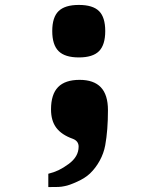

<svg xmlns="http://www.w3.org/2000/svg" viewBox="-20 -583 640 779"><path d="M259 82Q299 52.5 299 12Q299 -11 275 -20Q230 -36 208.5 -64.5Q187 -93 187 -139Q187 -200.5 215.8 -229.8Q244.5 -259 303 -259Q360.5 -259 389.2 -228.8Q418 -198.5 418 -136Q418 -54.5 407 6Q401 39 384.5 69Q368 99 345 121Q325.5 139.5 293 154.2Q260.5 169 243 172Q230 175 217 175.5Q204 176 176 176V122Q198.5 116.5 217.5 107.5Q236.5 98.5 259 82ZM192 -457Q192 -513 217.8 -538Q243.5 -563 300 -563Q356.5 -563 381.8 -538Q407 -513 407 -457Q407 -401 381.8 -375.5Q356.5 -350 300 -350Q243.5 -350 217.8 -375.5Q192 -401 192 -457Z"/></svg>

Font: JuliaMono Black
Style: Regular
Weight: 900
Monospace: yes
Designer: cormullion
Foundry: corm
Version: Version 0.054; ttfautohint (v1.8.4)